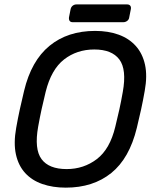

<svg xmlns="http://www.w3.org/2000/svg" viewBox="-20 -852 717 882"><path d="M282.1 10Q222.6 10 174.7 -6.6Q126.7 -23.2 95.6 -57.2Q64.5 -91.2 53.1 -142.9Q41.8 -194.6 54.4 -264.9Q62.2 -309.1 71 -349.4Q79.8 -389.7 90.6 -434.4Q123.6 -572.7 207.2 -641.3Q290.8 -710 417.1 -710Q477.4 -710 524.9 -692.8Q572.4 -675.6 603.6 -641Q634.7 -606.4 646.1 -555Q657.4 -503.6 644.8 -434.4Q637 -389.7 628.2 -349.4Q619.4 -309.1 608.6 -264.9Q574.6 -124.4 491.1 -57.2Q407.6 10 282.1 10ZM286.2 -75.3Q364.7 -75.3 424.9 -121.2Q485.1 -167.1 509.7 -270.1Q520.7 -314.7 528.5 -350.2Q536.3 -385.7 544.1 -429.9Q562.6 -532.9 528.3 -578.8Q493.9 -624.7 413.1 -624.7Q333.2 -624.7 274.2 -578.8Q215.3 -532.9 189.7 -429.9Q178.9 -385.7 171.1 -350.2Q163.3 -314.7 155.3 -270.1Q136.9 -167.1 170.7 -121.2Q204.5 -75.3 286.2 -75.3ZM314.1 -750Q304.1 -750 299.9 -756.1Q295.7 -762.2 296.9 -772.2L304.3 -809.6Q306.3 -819.6 313.8 -825.7Q321.4 -831.7 331.4 -831.7H563.8Q573.8 -831.7 578.4 -825.7Q583 -819.6 581 -809.6L573.6 -772.2Q572.4 -762.2 564.4 -756.1Q556.4 -750 546.4 -750Z"/></svg>

Font: Rubik Light
Style: Italic
Weight: 300
Italic angle: -12°
Designer: Hubert and Fischer
Foundry: Hubert and Fischer
Version: Version 2.300;gftools[0.9.30]